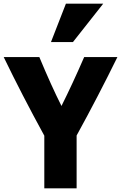

<svg xmlns="http://www.w3.org/2000/svg" viewBox="-35 -1009 688 1040"><path d="M601 -700Q496 -486 380 -275V11H205V-274Q83 -497 -15 -700H178Q243 -544 298 -435Q359 -557 421 -700ZM360 -781H241L322 -989H524Z"/></svg>

Font: Repo
Style: ExtraBold
Weight: 800
Designer: Stefan Peev
Foundry: Context Ltd
Version: Version 001.000